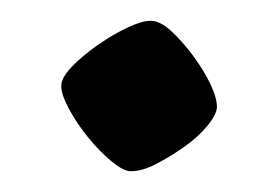

<svg xmlns="http://www.w3.org/2000/svg" viewBox="-20 -158 268 185"><path d="M106 7Q99 7 87.5 -2.5Q76 -12 65 -25.5Q54 -39 46.5 -53Q39 -67 39 -75Q39 -83 49 -93.5Q59 -104 74 -114.5Q89 -125 103 -131.5Q117 -138 125 -138Q134 -138 144.5 -128.5Q155 -119 165.5 -105Q176 -91 182.5 -77.5Q189 -64 189 -55Q189 -48 180 -37Q171 -26 157.5 -16.5Q144 -7 130.5 0Q117 7 106 7Z"/></svg>

Font: Texturina 12pt
Style: Regular
Weight: 400
Designer: Guillermo Torres Carreño
Foundry: Omnibus-Type
Version: Version 1.002